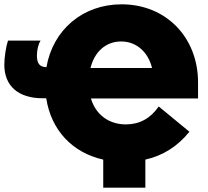

<svg xmlns="http://www.w3.org/2000/svg" viewBox="-20 -734 964 889"><path d="M897 -278V-352C897 -561 749 -714 543 -714C362 -714 225 -595 195 -423C163 -424 151 -440 151 -477C151 -502 157 -529 168 -546H17C8 -520 0 -469 0 -434C0 -336 65 -279 177 -279H194C217 -131 315 -27 458 5V135H653V5C734 -13 802 -56 857 -124L715 -241C677 -186 626 -158 563 -158C483 -158 423 -204 401 -278ZM399 -419C417 -493 469 -542 541 -542C612 -542 666 -493 684 -419Z"/></svg>

Font: Fixel Text Black
Style: Regular
Weight: 900
Width: 4
Designer: AlfaBravo + MacPaw
Foundry: Kyrylo Tkachov, Marchela Mozhyna, Serhii Makarenko, Maria Weinstein, Zakhar Kryvoshyya
Version: Version 1.211